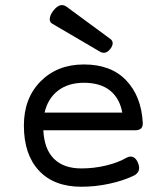

<svg xmlns="http://www.w3.org/2000/svg" viewBox="-20 -711 640 742"><path d="M72.3 -225.6Q72.3 -114.3 130.4 -51.8Q188.5 10.7 294.4 10.7Q349.1 10.7 402.8 -1Q456.5 -12.7 496.1 -31.7Q526.4 -46.4 514.2 -79.1Q507.8 -96.7 496.6 -103Q485.4 -109.4 470.2 -102.1Q436.5 -82.5 389.9 -71.3Q343.3 -60.1 294.4 -60.1Q226.1 -60.1 188.5 -97.4Q150.9 -134.8 147.5 -207.5H501Q517.6 -207.5 525.1 -214.6Q532.7 -221.7 531.7 -237.8Q525.9 -339.4 467.5 -400.6Q409.2 -461.9 304.2 -461.9Q201.7 -461.9 137 -396.7Q72.3 -331.5 72.3 -225.6ZM452.6 -275.9H152.3Q164.6 -330.1 204.1 -360.6Q243.7 -391.1 304.2 -391.1Q367.7 -391.1 405 -361.3Q442.4 -331.5 452.6 -275.9ZM407.7 -559.6Q416.5 -552.2 415.3 -541.5Q414.1 -530.8 403.8 -519Q386.7 -499.5 365.7 -511.7L183.1 -618.7Q175.8 -622.6 173.3 -629.6Q170.9 -636.7 174.1 -647.7Q177.2 -658.7 187 -670.9Q212.9 -703.1 237.8 -684.6Z"/></svg>

Font: Courier Prime Code
Style: Regular
Weight: 400
Designer: Alan Dague-Greene
Foundry: Quote-Unquote Apps
Version: Version 3.18